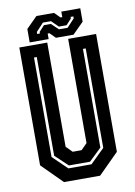

<svg xmlns="http://www.w3.org/2000/svg" viewBox="-92 -899 674 958"><g transform="rotate(-10 244.5 -420.0)"><path d="M153 0 50 -103V-700H191.5V-172L222 -141.5H267L297.5 -172V-700H439V-103L336 0ZM186.5 -63.5H303.5L375.5 -134V-638H361.5V-138L298.5 -77.5H191.5L127.5 -138V-638H113.5V-134ZM105.5 -716V-784L161.5 -840H250.5L278.5 -812H287.5V-840H383.5V-772L327.5 -716H238.5L210.5 -744H201.5V-716ZM149.5 -751H163.5V-759L190.5 -788.5H225.5L260.5 -755H304.5L342.5 -796V-806H328.5V-798L301.5 -768.5H262.5L228.5 -802H187.5L149.5 -761Z"/></g></svg>

Font: Tourney Condensed Regular
Style: Bold
Weight: 700
Width: 3
Designer: Tyler Finck
Foundry: Etcetera Type Co
Version: Version 1.010; ttfautohint (v1.8.3)